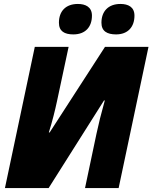

<svg xmlns="http://www.w3.org/2000/svg" viewBox="-20 -951 771 971"><path d="M567 -777C627 -777 660 -815 660 -872C660 -916 628 -931 589 -931C528 -931 493 -894 493 -836C493 -793 522 -777 567 -777ZM351 -777C412 -777 445 -815 445 -872C445 -916 412 -931 374 -931C312 -931 278 -894 278 -836C278 -793 306 -777 351 -777ZM5 0H226L506 -443H510C492 -379 477 -318 468 -275L410 0H580L731 -714H511L231 -281H227C245 -338 259 -396 268 -438L327 -714H156Z"/></svg>

Font: Noto Sans UI SemiCondensed Black
Style: Italic
Weight: 900
Width: 4
Italic angle: -372°
Designer: Monotype Design Team
Foundry: Monotype Imaging Inc.
Version: Version 1.901